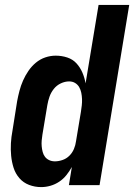

<svg xmlns="http://www.w3.org/2000/svg" viewBox="-20 -755 547 783"><path d="M148 8Q122 8 98.5 -1Q75 -10 59 -28.5Q43 -47 35.5 -70.5Q28 -94 25.5 -119.5Q23 -145 24.5 -171Q26 -197 31 -223L50 -343Q54 -364 59.5 -385Q65 -406 74 -426.5Q83 -447 96 -466Q109 -485 126.5 -499.5Q144 -514 165 -521Q186 -528 207 -528Q232 -528 254.5 -520.5Q277 -513 292 -496.5Q307 -480 316 -459Q325 -438 329 -415L382 -735H507L386 0H261L273 -74Q263 -56 250.5 -40.5Q238 -25 221.5 -14Q205 -3 186 2.5Q167 8 148 8ZM204 -97Q219 -97 235 -102.5Q251 -108 263 -120Q275 -132 281.5 -147.5Q288 -163 290 -179L310 -299Q312 -312 313.5 -325Q315 -338 314.5 -351Q314 -364 311.5 -376.5Q309 -389 303 -399.5Q297 -410 286.5 -416.5Q276 -423 262 -423Q245 -423 228 -415Q211 -407 199.5 -392.5Q188 -378 182 -361Q176 -344 173 -326L153 -206Q151 -194 150 -182Q149 -170 150 -158.5Q151 -147 154 -135.5Q157 -124 163.5 -115.5Q170 -107 180.5 -102Q191 -97 204 -97Z"/></svg>

Font: Iosevka Extrabold Oblique
Style: Regular
Weight: 800
Italic angle: -9°
Monospace: yes
Designer: Belleve Invis
Foundry: Belleve Invis
Version: Version 32.5.0; ttfautohint (v1.8.4)